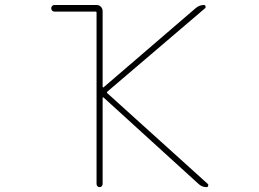

<svg xmlns="http://www.w3.org/2000/svg" viewBox="-20 -773 1040 770"><path d="M808.6 -22.5Q790 -22.5 776.4 -35.2L395.5 -381.8Q394.5 -382.8 393.1 -382.3Q391.6 -381.8 391.6 -380.9V-35.2Q391.6 -30.3 388.2 -26.4Q384.8 -22.5 379.4 -22.5Q374 -22.5 370.6 -26.4Q367.2 -30.3 367.2 -35.2V-722.7Q367.2 -726.6 363.3 -726.6H198.2Q192.4 -726.6 189 -730.5Q185.5 -734.4 185.5 -739.7Q185.5 -745.1 189 -749Q192.4 -752.9 198.2 -752.9H367.2Q377.9 -752.9 384.8 -745.6Q391.6 -738.3 391.6 -728.5V-424.8Q391.6 -423.8 393.1 -422.9Q394.5 -421.9 395.5 -422.9L764.6 -740.2Q779.3 -752.9 797.9 -752.9Q802.7 -752.9 804.2 -748Q805.7 -743.2 802.7 -740.2L410.2 -405.3Q407.2 -402.3 410.2 -399.4L813.5 -35.2Q815.4 -33.2 815.4 -31.2Q815.4 -29.3 814.5 -27.3Q813.5 -22.5 808.6 -22.5Z"/></svg>

Font: Rounded-X Mgen+ 2m thin
Style: Regular
Weight: 100
Designer: [Source Han Sans]
Ryoko NISHIZUKA  (kana & ideographs); Paul D. Hunt (Latin, Greek & Cyrillic); Wenlong ZHANG  (bopomofo
Version: Version 1.059.20150602